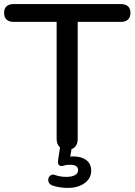

<svg xmlns="http://www.w3.org/2000/svg" viewBox="-23 -725 658 939"><path d="M306 7Q281 7 267.5 -7Q254 -21 254 -46V-618H42Q21 -618 9 -629.5Q-3 -641 -3 -662Q-3 -683 9 -694Q21 -705 42 -705H569Q591 -705 603 -694Q615 -683 615 -662Q615 -641 603 -629.5Q591 -618 569 -618H357V-46Q357 -21 344.5 -7Q332 7 306 7ZM308 194Q290 194 269.5 191Q249 188 233 182Q220 177 215.5 167Q211 157 214 147Q217 137 226.5 131.5Q236 126 249 132Q261 136 274 138Q287 140 302 140Q328 140 343.5 131.5Q359 123 359 107Q359 95 350 88Q341 81 321 81Q314 81 306 81.5Q298 82 289 85Q282 87 276.5 87Q271 87 266 83Q262 79 261 73Q260 67 261 58L273 -20H331L318 56L290 47Q302 44 314 42Q326 40 336 40Q375 40 399 58Q423 76 423 110Q423 147 391 170.5Q359 194 308 194Z"/></svg>

Font: Nunito ExtraLight SemiBold
Style: Regular
Weight: 600
Version: Version 3.602